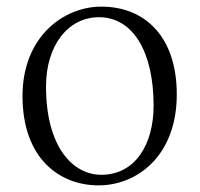

<svg xmlns="http://www.w3.org/2000/svg" viewBox="-20 -546 604 580"><path d="M278 14C392 14 514 -73 514 -261C514 -435 418 -526 286 -526C172 -526 48 -435 48 -256C48 -68 159 14 278 14ZM286 -18C200 -18 119 -102 119 -285C119 -408 185 -494 279 -494C382 -494 444 -389 444 -227C444 -109 388 -18 286 -18Z"/></svg>

Font: Noto Serif CJK KR Light
Style: Regular
Weight: 300
Designer: Ryoko NISHIZUKA 西塚涼子 (kana & ideographs); Frank Grießhammer (Latin, Greek & Cyrillic); Wenlong ZHANG 张文龙 (bopomofo); San
Foundry: Adobe
Version: Version 2.001;hotconv 1.1.0;makeotfexe 2.6.0